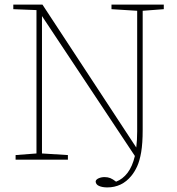

<svg xmlns="http://www.w3.org/2000/svg" viewBox="-20 -696 772 837"><path d="M48 0V-20L139 -27V-652L38 -656V-676H165L574 -53Q576 -69 577 -86.5Q578 -104 578 -123V-649L466 -656V-676H694V-656L602 -649V-130Q602 -71 595.5 -33Q589 5 578 29Q567 53 553 70Q532 96 505.5 108.5Q479 121 448 121Q426 121 411.5 114.5Q397 108 397 94Q399 86 410.5 81Q422 76 436 76Q450 76 461 80.5Q472 85 486 96Q515 85 536 57.5Q557 30 568 -16L163 -626V-27L276 -20V0Z"/></svg>

Font: Source Serif 4 ExtraLight
Style: Regular
Weight: 200
Designer: Frank Grießhammer
Foundry: Adobe
Version: Version 4.005;hotconv 1.1.0;makeotfexe 2.6.0